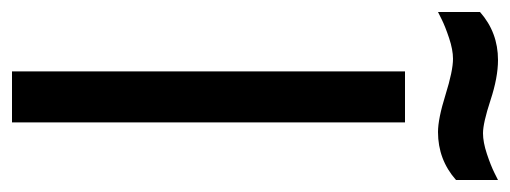

<svg xmlns="http://www.w3.org/2000/svg" viewBox="-309 -565 850 320"><g transform="rotate(90 116.0 -405.0)"><path d="M160 0H75V-655H160ZM256 -740Q222 -710 176 -710Q154 -710 114 -722.5Q74 -735 54 -735Q39 -735 19.5 -728.5Q0 -722 -12 -716L-24 -710V-780Q10 -810 56 -810Q85 -810 123 -797.5Q161 -785 178 -785Q193 -785 212.5 -791.5Q232 -798 244 -804L256 -810Z"/></g></svg>

Font: RopaSansRegular
Style: Regular
Weight: 400
Designer: Botio Nikoltchev
Foundry: Botjo Nikoltchev
Version: Version 1.002